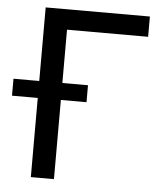

<svg xmlns="http://www.w3.org/2000/svg" viewBox="-87 -774 699 820"><g transform="rotate(5 262.0 -364.0)"><path d="M522.5 -727.5V-640.6H174.8V0H75.7V-727.5ZM-34.7 -339.4V-412.1H284.7V-339.4Z"/></g></svg>

Font: Inter Cardless Tabular
Style: Regular
Weight: 400
Designer: Rasmus Andersson
Foundry: rsms
Version: Version 4.000;git-4fc901f